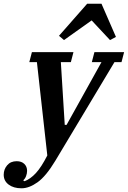

<svg xmlns="http://www.w3.org/2000/svg" viewBox="-108 -803 689 1035"><path d="M8 212Q-35 212 -61.5 192Q-88 172 -88 139Q-88 110 -69.5 88Q-51 66 -18 66Q8 66 23 80.5Q38 95 38 118Q38 132 32.5 146.5Q27 161 17 169L24 174Q56 162 85.5 130Q115 98 147 35L91 -468H50L64 -522H288L274 -468H220L241 -130H251L439 -468H387L401 -522H561L547 -468H509L190 64Q140 147 94.5 179.5Q49 212 8 212ZM210 -610 362 -783H439L517 -604L485 -587L386 -693L237 -587Z"/></svg>

Font: IBM Plex Serif SmBld
Style: Italic
Weight: 600
Italic angle: -14°
Designer: Mike Abbink, Paul van der Laan, Pieter van Rosmalen
Foundry: Bold Monday
Version: Version 3.001